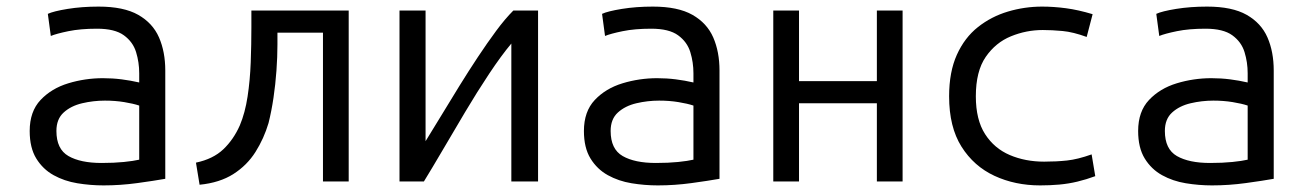

<svg xmlns="http://www.w3.org/2000/svg" viewBox="-20 -550 3960 582"><path d="M294 12Q254 12 214.5 5.5Q175 -1 142.5 -19Q110 -37 90 -69.5Q70 -102 70 -153Q70 -212 103 -247Q136 -282 187 -297.5Q238 -313 292 -313Q321 -313 348.5 -309.5Q376 -306 402 -300V-328Q402 -361 392.5 -392Q383 -423 355.5 -443Q328 -463 274 -463Q224 -463 187.5 -455.5Q151 -448 134 -441L125 -508Q142 -516 185 -523Q228 -530 279 -530Q355 -530 399 -505Q443 -480 462 -436.5Q481 -393 481 -336V-8Q447 -2 396 5Q345 12 294 12ZM288 -56Q326 -56 355.5 -59Q385 -62 402 -66V-230Q384 -236 356.5 -240.5Q329 -245 298 -245Q263 -245 229 -237Q195 -229 173 -209Q151 -189 151 -153Q151 -98 187.5 -77Q224 -56 288 -56Z M585 10 574 -57Q626 -68 657 -97.5Q688 -127 707 -170Q723 -208 730.5 -257.5Q738 -307 740 -361Q742 -415 742 -467V-518H1037V0H959V-451H821V-415Q821 -378 818 -336Q815 -294 809 -253.5Q803 -213 794 -177Q780 -130 754.5 -89.5Q729 -49 687.5 -22.5Q646 4 585 10Z M1191 0V-518H1270V-122Q1293 -159 1319 -202Q1345 -245 1372.5 -289.5Q1400 -334 1428.5 -377Q1457 -420 1484 -456.5Q1511 -493 1536 -518H1611V0H1530V-418Q1499 -381 1462.5 -326Q1426 -271 1390 -210.5Q1354 -150 1321.5 -94.5Q1289 -39 1265 0Z M1974 12Q1934 12 1894.5 5.5Q1855 -1 1822.5 -19Q1790 -37 1770 -69.5Q1750 -102 1750 -153Q1750 -212 1783 -247Q1816 -282 1867 -297.5Q1918 -313 1972 -313Q2001 -313 2028.5 -309.5Q2056 -306 2082 -300V-328Q2082 -361 2072.5 -392Q2063 -423 2035.5 -443Q2008 -463 1954 -463Q1904 -463 1867.5 -455.5Q1831 -448 1814 -441L1805 -508Q1822 -516 1865 -523Q1908 -530 1959 -530Q2035 -530 2079 -505Q2123 -480 2142 -436.5Q2161 -393 2161 -336V-8Q2127 -2 2076 5Q2025 12 1974 12ZM1968 -56Q2006 -56 2035.5 -59Q2065 -62 2082 -66V-230Q2064 -236 2036.5 -240.5Q2009 -245 1978 -245Q1943 -245 1909 -237Q1875 -229 1853 -209Q1831 -189 1831 -153Q1831 -98 1867.5 -77Q1904 -56 1968 -56Z M2324 0V-518H2402V-304H2638V-518H2716V0H2638V-237H2402V0Z M3133 12Q3057 12 2994.5 -17Q2932 -46 2894.5 -105.5Q2857 -165 2857 -258Q2857 -332 2880.5 -384Q2904 -436 2944.5 -468Q2985 -500 3035.5 -515Q3086 -530 3139 -530Q3174 -530 3211.5 -525Q3249 -520 3292 -507L3274 -438Q3233 -453 3201 -456Q3169 -459 3141 -459Q3091 -459 3044.5 -440Q2998 -421 2968 -377.5Q2938 -334 2938 -258Q2938 -187 2966 -143.5Q2994 -100 3041 -80Q3088 -60 3145 -60Q3182 -60 3214.5 -63.5Q3247 -67 3289 -82L3300 -16Q3273 -6 3246 0.5Q3219 7 3191 9.5Q3163 12 3133 12Z M3654 12Q3614 12 3574.5 5.5Q3535 -1 3502.5 -19Q3470 -37 3450 -69.5Q3430 -102 3430 -153Q3430 -212 3463 -247Q3496 -282 3547 -297.5Q3598 -313 3652 -313Q3681 -313 3708.5 -309.5Q3736 -306 3762 -300V-328Q3762 -361 3752.5 -392Q3743 -423 3715.5 -443Q3688 -463 3634 -463Q3584 -463 3547.5 -455.5Q3511 -448 3494 -441L3485 -508Q3502 -516 3545 -523Q3588 -530 3639 -530Q3715 -530 3759 -505Q3803 -480 3822 -436.5Q3841 -393 3841 -336V-8Q3807 -2 3756 5Q3705 12 3654 12ZM3648 -56Q3686 -56 3715.5 -59Q3745 -62 3762 -66V-230Q3744 -236 3716.5 -240.5Q3689 -245 3658 -245Q3623 -245 3589 -237Q3555 -229 3533 -209Q3511 -189 3511 -153Q3511 -98 3547.5 -77Q3584 -56 3648 -56Z"/></svg>

Font: Ubuntu Sans Mono
Style: Regular
Weight: 400
Monospace: yes
Designer: Dalton Maag Ltd
Foundry: Dalton Maag Ltd
Version: Version 1.006